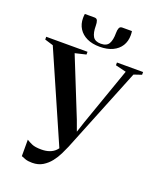

<svg xmlns="http://www.w3.org/2000/svg" viewBox="-189 -1061 979 1180"><g transform="rotate(20 300.0 -471.0)"><path d="M166 14.5Q139.5 14.5 122.2 8.8Q105 3 93 -2.5V-110Q107.5 -100.5 128.8 -91Q150 -81.5 191 -81.5Q221 -81.5 244 -89.8Q267 -98 283 -114.5Q299 -131 308 -155L300 -111L38.5 -708L-17 -725V-743H253V-725L181.5 -708L334 -328.5L366.5 -239.5L352 -236.5L382 -328L515.5 -708L445.5 -725V-743H616.5V-725L566 -708L343 -155Q333.5 -132.5 319.2 -103.2Q305 -74 284.2 -47.5Q263.5 -21 234.5 -3.2Q205.5 14.5 166 14.5ZM221.5 -956Q236.5 -956 241.2 -943.5Q246 -931 246 -911.5Q246 -865 260.2 -841.2Q274.5 -817.5 312 -817.5Q350 -817.5 364 -841.2Q378 -865 378 -911.5Q378 -931 383 -943.5Q388 -956 403 -956H466Q467 -949.5 467.5 -942.8Q468 -936 468 -929Q468 -889.5 449.5 -860Q431 -830.5 396 -814Q361 -797.5 312 -797.5Q263 -797.5 228.2 -814Q193.5 -830.5 174.8 -860Q156 -889.5 156 -929Q156 -936 156.5 -942.8Q157 -949.5 158 -956Z"/></g></svg>

Font: Merriweather 144pt SemiBold
Style: Regular
Weight: 600
Version: Version 2.100